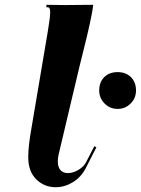

<svg xmlns="http://www.w3.org/2000/svg" viewBox="-20 -763 580 790"><path d="M388.2 -390.6Q388.2 -424.8 408.9 -445.6Q429.7 -466.3 463.9 -466.3Q498 -466.3 518.8 -445.6Q539.6 -424.8 539.6 -390.6Q539.6 -358.9 517.3 -336.9Q495.1 -314.9 463.9 -314.9Q432.1 -314.9 410.2 -337.2Q388.2 -359.4 388.2 -390.6ZM247.6 -742.2 363.3 -743.2Q361.3 -719.2 350.1 -668Q338.9 -616.7 322.5 -551.5Q306.2 -486.3 305.7 -483.9L220.7 -125Q217.8 -111.3 217.8 -100.1Q217.8 -74.7 229.2 -62.7Q240.7 -50.8 259.3 -50.8Q280.8 -50.8 303 -64.2Q325.2 -77.6 334.5 -96.2L368.2 -161.6L376.5 -156.7L333.5 -72.3Q314 -34.2 280 -13.4Q246.1 7.3 209 7.3Q162.1 7.3 129.2 -25.1Q96.2 -57.6 96.2 -116.2Q96.2 -161.6 109.4 -235.4L177.2 -636.7Q186.5 -692.4 186.5 -711.9Q186.5 -722.2 184.3 -727.1Q182.1 -731.9 179.4 -732.7Q176.8 -733.4 170.4 -733.4L171.4 -743.2Z"/></svg>

Font: QumpellkaNo12
Style: Regular
Weight: 500
Designer: gluk (gluksza@wp.pl)
Foundry: gluk (gluksza@wp.pl)
Version: Version 00.480